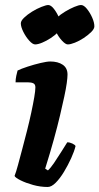

<svg xmlns="http://www.w3.org/2000/svg" viewBox="-20 -745 396 765"><path d="M170 0Q141 0 112 -8Q83 -16 62 -26.5Q41 -37 38 -44Q44 -59 51.5 -87Q59 -115 68.5 -150.5Q78 -186 87.5 -223.5Q97 -261 104.5 -296Q112 -331 116.5 -357.5Q121 -384 121 -397Q121 -409 113 -413Q105 -417 91 -417H42Q42 -430 45 -443.5Q48 -457 50 -464Q64 -471 90 -479.5Q116 -488 141.5 -494Q167 -500 180 -500Q211 -500 230 -487Q249 -474 249 -448Q249 -436 246 -414Q243 -392 236 -359.5Q229 -327 219 -284.5Q209 -242 194.5 -189.5Q180 -137 160 -73L171 -66Q182 -76 195.5 -96Q209 -116 223.5 -139Q238 -162 248 -178Q258 -178 268.5 -173Q279 -168 281 -163Q276 -142 263.5 -114.5Q251 -87 235 -60.5Q219 -34 202 -17Q185 0 170 0ZM250 -568Q241 -568 227 -583Q213 -598 203.5 -618Q194 -638 194 -652Q194 -662 207 -674.5Q220 -687 239 -698.5Q258 -710 276 -717.5Q294 -725 303 -725Q314 -725 326.5 -709.5Q339 -694 347.5 -674.5Q356 -655 356 -640Q356 -630 343.5 -617.5Q331 -605 313.5 -593.5Q296 -582 278.5 -575Q261 -568 250 -568ZM120 -568Q110 -568 96.5 -583Q83 -598 73 -618Q63 -638 63 -652Q63 -662 76 -674.5Q89 -687 107.5 -698.5Q126 -710 145 -717.5Q164 -725 172 -725Q183 -725 195 -709.5Q207 -694 215.5 -674Q224 -654 224 -640Q224 -630 212 -617.5Q200 -605 182.5 -593.5Q165 -582 148 -575Q131 -568 120 -568Z"/></svg>

Font: Texturina Medium 12pt ExtraBold
Style: Italic
Weight: 800
Italic angle: -11°
Version: Version 1.002